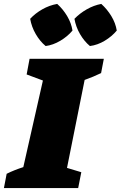

<svg xmlns="http://www.w3.org/2000/svg" viewBox="-63 -960 616 980"><path d="M-43 0 -29 -73Q-9 -83 12.5 -91.5Q34 -100 56 -107L156 -549L73 -580L88 -660H467L453 -587Q414 -568 369 -552L279 -103L352 -81L336 0ZM229 -940Q259 -913 280 -877.5Q301 -842 307 -804Q282 -774 245 -752Q208 -730 170 -725Q141 -749 119.5 -786Q98 -823 91 -864Q117 -892 153 -912.5Q189 -933 229 -940ZM454 -940Q484 -913 505.5 -877.5Q527 -842 533 -804Q508 -774 471.5 -752Q435 -730 396 -725Q367 -749 345.5 -786Q324 -823 317 -864Q344 -892 380 -912.5Q416 -933 454 -940Z"/></svg>

Font: Piazzolla SC Black
Style: Italic
Weight: 900
Italic angle: -11.3°
Designer: Juan Pablo del Peral
Foundry: Huerta Tipografica
Version: Version 1.330